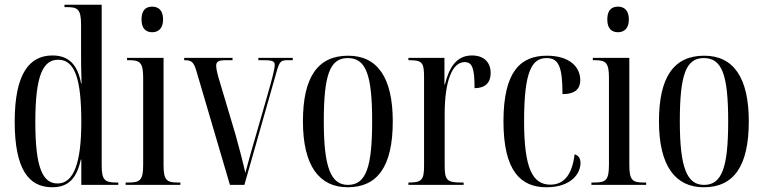

<svg xmlns="http://www.w3.org/2000/svg" viewBox="-20 -780 3221 810"><path d="M200 10C270 10 304 -29 321 -107H323V0H479V-10H470C422 -10 409 -21 409 -82V-760H252V-750H259C306 -750 322 -744 322 -676V-563C322 -526 322 -489 324 -428H322C307 -509 269 -546 201 -546C104 -546 42 -469 42 -267C42 -66 101 10 200 10ZM223 -6C160 -6 129 -72 129 -265C129 -464 162 -528 226 -528C299 -528 323 -438 323 -265C323 -93 291 -6 223 -6Z M622 -644C647 -644 668 -659 668 -698C668 -738 647 -752 622 -752C596 -752 577 -738 577 -698C577 -659 596 -644 622 -644ZM510 0H741V-10H730C683 -10 670 -20 670 -84V-536H516V-526H526C571 -526 584 -515 584 -452V-85C584 -20 571 -10 523 -10H510Z M809 -479 950 0H1011L1147 -478C1160 -525 1167 -526 1197 -526H1215V-536H1070V-526H1093C1131 -526 1139 -521 1139 -506C1139 -489 1129 -451 1107 -374L1061 -214C1046 -163 1039 -139 1015 -51C1006 -92 983 -180 973 -214L908 -432C900 -458 892 -486 892 -502C892 -520 901 -526 933 -526H961V-536H757V-526C789 -526 797 -519 809 -479Z M1447 10C1572 10 1637 -77 1637 -268C1637 -453 1572 -545 1449 -545C1320 -545 1258 -454 1258 -268C1258 -79 1328 10 1447 10ZM1448 0C1376 0 1346 -73 1346 -268C1346 -465 1372 -535 1447 -535C1524 -535 1550 -465 1550 -268C1550 -74 1524 0 1448 0Z M1703 0H1936V-10H1925C1866 -10 1856 -20 1856 -81V-300C1856 -443 1890 -518 1940 -518C1973 -518 1982 -491 1982 -408C2027 -408 2050 -431 2050 -472C2050 -516 2023 -546 1971 -546C1906 -546 1875 -496 1857 -424H1855V-536H1703V-526H1706C1760 -526 1769 -517 1769 -456V-81C1769 -20 1759 -10 1704 -10H1703Z M2285 10C2392 10 2429 -50 2429 -92C2429 -110 2422 -124 2404 -129C2394 -44 2360 -1 2302 -1C2227 -1 2191 -69 2191 -269C2191 -480 2224 -535 2286 -535C2337 -535 2353 -498 2353 -383C2410 -383 2428 -408 2428 -442C2428 -496 2385 -545 2287 -545C2178 -545 2104 -481 2104 -268C2104 -57 2178 10 2285 10Z M2587 -644C2612 -644 2633 -659 2633 -698C2633 -738 2612 -752 2587 -752C2561 -752 2542 -738 2542 -698C2542 -659 2561 -644 2587 -644ZM2475 0H2706V-10H2695C2648 -10 2635 -20 2635 -84V-536H2481V-526H2491C2536 -526 2549 -515 2549 -452V-85C2549 -20 2536 -10 2488 -10H2475Z M2949 10C3074 10 3139 -77 3139 -268C3139 -453 3074 -545 2951 -545C2822 -545 2760 -454 2760 -268C2760 -79 2830 10 2949 10ZM2950 0C2878 0 2848 -73 2848 -268C2848 -465 2874 -535 2949 -535C3026 -535 3052 -465 3052 -268C3052 -74 3026 0 2950 0Z"/></svg>

Font: Noto Serif Display ExtraCondensed
Style: Regular
Weight: 400
Width: 2
Designer: Monotype Design Team
Foundry: Monotype Imaging Inc.
Version: Version 2.009